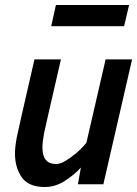

<svg xmlns="http://www.w3.org/2000/svg" viewBox="-20 -738 549 769"><path d="M160 11Q94 11 67 -28Q40 -67 40 -123Q40 -149 47 -187Q51 -209 118 -500H224Q159 -218 156 -202Q150 -168 150 -147Q150 -82 203 -81Q222 -81 243 -94Q264 -107 284.5 -124Q305 -141 326 -166L403 -500H509L394 0H292L304 -67Q279 -39 240.5 -14Q202 11 160 11ZM477 -633H185L204 -718H497Z"/></svg>

Font: Storia Sans SemiBold
Style: Italic
Weight: 600
Italic angle: -13°
Designer: Campivisivi
Foundry: Accademia di Belle Arti di Urbino and students of MA course of Visual design
Version: Version 60.001;May 25, 2020;FontCreator 12.0.0.2522 64-bit